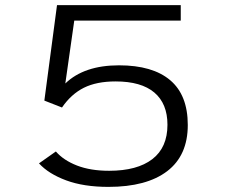

<svg xmlns="http://www.w3.org/2000/svg" viewBox="-20 -720 890 751"><path d="M404 11Q307.5 11 238.8 -14.5Q170 -40 132.5 -81L198.5 -127.5Q228.5 -93 281.2 -72.5Q334 -52 407 -52Q516.5 -52 575.8 -97.5Q635 -143 635 -232Q635 -314.5 583.8 -358Q532.5 -401.5 432 -401.5Q358 -401.5 308.2 -376.8Q258.5 -352 222.5 -299.5L153.5 -326.5L203 -700H687V-639.5H270.5L235.5 -393.5Q309 -464.5 445.5 -464.5Q577 -464.5 645.8 -406.2Q714.5 -348 714.5 -231Q714.5 -112 634 -50.5Q553.5 11 404 11Z"/></svg>

Font: League Mono Wide Light
Style: Regular
Weight: 300
Width: 8
Designer: Tyler Finck
Foundry: The League of Moveable Type / Tyler Finck
Version: Version 2.210